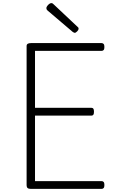

<svg xmlns="http://www.w3.org/2000/svg" viewBox="-20 -1214 740 1234"><path d="M178 0Q164 0 157.5 -5.5Q151 -11 151 -23V-918Q151 -928 158 -932.5Q165 -937 179 -937H633Q641 -937 646 -931.5Q651 -926 651 -912Q651 -898 646 -892.5Q641 -887 633 -887H205V-521H568Q576 -521 580 -515.5Q584 -510 584 -496Q584 -482 580 -476.5Q576 -471 568 -471H205V-50H633Q641 -50 646 -44.5Q651 -39 651 -25Q651 -11 646 -5.5Q641 0 633 0ZM460 -1003Q457 -1003 454 -1005Q451 -1007 446 -1010L285 -1147Q281 -1151 279.5 -1154Q278 -1157 278 -1162Q278 -1168 283.5 -1175.5Q289 -1183 296 -1188.5Q303 -1194 310 -1194Q315 -1194 318.5 -1191.5Q322 -1189 326 -1185L480 -1040Q484 -1037 484.5 -1034Q485 -1031 485 -1028Q485 -1022 476 -1012.5Q467 -1003 460 -1003Z"/></svg>

Font: Playwrite US Modern ExtraLight
Style: Regular
Weight: 250
Designer: Veronika Burian, José Scaglione
Foundry: TypeTogether
Version: Version 1.003